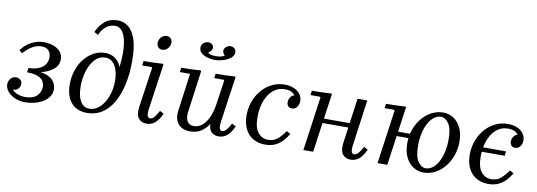

<svg xmlns="http://www.w3.org/2000/svg" viewBox="-57 -1099 4122 1474"><g transform="rotate(10 2004.0 -361.5)"><path d="M251 -239Q318 -227 345.5 -196Q373 -165 373 -127Q373 -92 354.5 -66.5Q336 -41 306.5 -24Q277 -7 242 1.5Q207 10 174 10Q128 10 91.5 -6Q55 -22 34 -48Q13 -74 13 -103Q13 -127 29.5 -147Q46 -167 72 -167Q91 -167 105 -155Q119 -143 119 -123Q119 -102 104 -85.5Q89 -69 63 -70Q78 -51 106 -40.5Q134 -30 165 -30Q227 -30 256.5 -60Q286 -90 286 -129Q286 -153 274 -173.5Q262 -194 231.5 -206.5Q201 -219 147 -219L152 -254Q196 -254 228.5 -267Q261 -280 279 -304Q297 -328 297 -361Q297 -396 277.5 -415.5Q258 -435 223 -435Q192 -435 157.5 -417.5Q123 -400 84 -357L60 -376Q92 -421 138.5 -445.5Q185 -470 237 -470Q262 -470 288 -464Q314 -458 336 -445Q358 -432 371.5 -411Q385 -390 385 -361Q385 -314 347.5 -283.5Q310 -253 251 -239Z M654 8Q598 8 560.5 -16.5Q523 -41 504.5 -84.5Q486 -128 486 -186Q486 -246 504 -298Q522 -350 553.5 -388.5Q585 -427 626 -448.5Q667 -470 712 -470Q741 -470 765.5 -460.5Q790 -451 809 -431.5Q828 -412 839 -381Q847 -440 846.5 -495Q846 -550 836 -593.5Q826 -637 805.5 -662.5Q785 -688 753 -688Q711 -688 682 -664Q653 -640 633 -597L602 -614Q628 -670 666.5 -701.5Q705 -733 768 -733Q809 -733 845.5 -706.5Q882 -680 904.5 -617Q927 -554 927 -444Q927 -343 908.5 -260Q890 -177 855 -117Q820 -57 769.5 -24.5Q719 8 654 8ZM666 -27Q699 -27 728 -46.5Q757 -66 778.5 -100Q800 -134 812 -178Q824 -222 824 -271Q824 -345 796.5 -390Q769 -435 720 -435Q683 -435 655.5 -413Q628 -391 609 -355Q590 -319 580.5 -274.5Q571 -230 571 -185Q571 -112 595.5 -69.5Q620 -27 666 -27Z M1204 -105 1235 -88Q1210 -34 1181.5 -12Q1153 10 1118 10Q1077 10 1055 -18.5Q1033 -47 1042 -111L1087 -420L1082 -425H1008L1013 -460Q1052 -460 1087.5 -461Q1123 -462 1163 -465L1168 -460L1116 -97Q1112 -66 1118 -50.5Q1124 -35 1138 -35Q1155 -35 1171.5 -54.5Q1188 -74 1204 -105ZM1138 -570Q1119 -570 1107 -583Q1095 -596 1095 -614Q1095 -640 1112 -660Q1129 -680 1156 -680Q1176 -680 1187.5 -667Q1199 -654 1199 -636Q1199 -611 1182 -590.5Q1165 -570 1138 -570Z M1766 -105 1797 -88Q1772 -34 1743.5 -12Q1715 10 1680 10Q1646 10 1624.5 -10Q1603 -30 1602 -74Q1582 -40 1546 -15Q1510 10 1457 10Q1394 10 1363.5 -29Q1333 -68 1342 -132L1381 -420L1376 -425H1302L1307 -460Q1346 -460 1381.5 -461Q1417 -462 1457 -465L1462 -460L1417 -130Q1414 -107 1418.5 -85Q1423 -63 1438 -49Q1453 -35 1479 -35Q1531 -35 1569.5 -87.5Q1608 -140 1621 -229L1649 -420L1644 -425H1570L1575 -460Q1614 -460 1649.5 -461Q1685 -462 1725 -465L1730 -460L1678 -97Q1674 -66 1680 -50.5Q1686 -35 1700 -35Q1717 -35 1733.5 -54.5Q1750 -74 1766 -105ZM1425 -639Q1425 -660 1442 -674Q1459 -688 1480 -688Q1498 -688 1509 -677Q1520 -666 1520 -652Q1520 -639 1509.5 -627Q1499 -615 1491 -610Q1499 -600 1514.5 -596.5Q1530 -593 1552 -593Q1573 -593 1591.5 -597Q1610 -601 1620 -611Q1613 -616 1607.5 -625Q1602 -634 1602 -643Q1602 -662 1617.5 -675Q1633 -688 1653 -688Q1670 -688 1682.5 -677Q1695 -666 1695 -648Q1695 -621 1671 -602Q1647 -583 1613 -573Q1579 -563 1548 -563Q1520 -563 1491.5 -571Q1463 -579 1444 -595.5Q1425 -612 1425 -639Z M2042 10Q2002 10 1969 -3.5Q1936 -17 1912.5 -42.5Q1889 -68 1876.5 -105Q1864 -142 1864 -188Q1864 -246 1883 -297Q1902 -348 1936 -387Q1970 -426 2015 -448Q2060 -470 2112 -470Q2153 -470 2184.5 -456.5Q2216 -443 2233.5 -419.5Q2251 -396 2251 -366Q2251 -338 2236 -318.5Q2221 -299 2197 -299Q2178 -299 2167.5 -311Q2157 -323 2157 -342Q2157 -365 2172 -384Q2187 -403 2212 -403Q2232 -403 2237.5 -391Q2243 -379 2243 -365L2213 -358Q2213 -381 2201.5 -398.5Q2190 -416 2169.5 -425.5Q2149 -435 2120 -435Q2078 -435 2046.5 -415Q2015 -395 1993 -360.5Q1971 -326 1960 -281.5Q1949 -237 1949 -189Q1949 -104 1980.5 -67Q2012 -30 2058 -30Q2104 -30 2135.5 -58.5Q2167 -87 2189 -121L2220 -104Q2203 -75 2179.5 -49Q2156 -23 2122.5 -6.5Q2089 10 2042 10Z M2340 0 2399 -420 2394 -425H2320L2325 -460Q2351 -460 2375.5 -460.5Q2400 -461 2425 -462Q2450 -463 2476 -465L2481 -460L2416 0ZM2408 -230 2413 -265H2721L2716 -230ZM2795 -105 2826 -88Q2801 -34 2772.5 -12Q2744 10 2709 10Q2668 10 2646 -18.5Q2624 -47 2633 -111L2681 -460H2757L2707 -97Q2703 -66 2709 -50.5Q2715 -35 2729 -35Q2746 -35 2762.5 -54.5Q2779 -74 2795 -105Z M3161 -230H3023V-265H3161ZM2918 0 2977 -420 2972 -425H2898L2903 -460Q2929 -460 2953.5 -460.5Q2978 -461 3003 -462Q3028 -463 3054 -465L3059 -460L2994 0ZM3349 -470Q3394 -470 3430 -446Q3466 -422 3487.5 -377Q3509 -332 3509 -270Q3509 -213 3491 -162.5Q3473 -112 3441 -73Q3409 -34 3366.5 -12Q3324 10 3276 10Q3232 10 3195.5 -14Q3159 -38 3137.5 -83Q3116 -128 3116 -190Q3116 -247 3134 -297.5Q3152 -348 3184 -387Q3216 -426 3258.5 -448Q3301 -470 3349 -470ZM3287 -25Q3317 -25 3342 -44.5Q3367 -64 3385.5 -98Q3404 -132 3414 -177Q3424 -222 3424 -274Q3424 -360 3397 -397.5Q3370 -435 3338 -435Q3308 -435 3283 -415.5Q3258 -396 3239.5 -362Q3221 -328 3211 -283Q3201 -238 3201 -186Q3201 -100 3228 -62.5Q3255 -25 3287 -25Z M3782 10Q3742 10 3709 -3.5Q3676 -17 3652.5 -42.5Q3629 -68 3616.5 -105Q3604 -142 3604 -188Q3604 -246 3623 -297Q3642 -348 3676 -387Q3710 -426 3755 -448Q3800 -470 3852 -470Q3893 -470 3924.5 -456.5Q3956 -443 3973.5 -419.5Q3991 -396 3991 -366Q3991 -338 3976 -318.5Q3961 -299 3937 -299Q3918 -299 3907.5 -311Q3897 -323 3897 -342Q3897 -365 3912 -384Q3927 -403 3952 -403Q3972 -403 3977.5 -391Q3983 -379 3983 -365L3953 -358Q3953 -381 3941.5 -398.5Q3930 -416 3909.5 -425.5Q3889 -435 3860 -435Q3818 -435 3786.5 -415Q3755 -395 3733 -360.5Q3711 -326 3700 -281.5Q3689 -237 3689 -189Q3689 -104 3720.5 -67Q3752 -30 3798 -30Q3844 -30 3875.5 -58.5Q3907 -87 3929 -121L3960 -104Q3943 -75 3919.5 -49Q3896 -23 3862.5 -6.5Q3829 10 3782 10ZM3645 -260H3873L3870 -225H3643Z"/></g></svg>

Font: Brygada 1918
Style: Italic
Weight: 400
Italic angle: -8°
Designer: Mateusz Machalski | Borys Kosmynka | Przemek Hoffer
Foundry: NIEPODLEGLA 2018
Version: Version 3.006